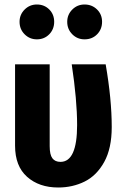

<svg xmlns="http://www.w3.org/2000/svg" viewBox="-20 -817 552 854"><path d="M477 -252Q477 -157 443.5 -96.5Q410 -36 356.5 -9.5Q303 17 239 17Q154 17 100.5 -30.5Q47 -78 47 -169V-531H201V-167Q201 -129 213 -113Q225 -97 249 -97Q323 -97 323 -261Q323 -372 299 -531H450Q477 -375 477 -252ZM221 -720Q221 -687 199 -664.5Q177 -642 144 -642Q112 -642 89.5 -664.5Q67 -687 67 -720Q67 -752 89.5 -774.5Q112 -797 144 -797Q177 -797 199 -775Q221 -753 221 -720ZM434 -720Q434 -687 412 -664.5Q390 -642 356 -642Q324 -642 301.5 -664.5Q279 -687 279 -720Q279 -752 301.5 -774.5Q324 -797 356 -797Q389 -797 411.5 -775Q434 -753 434 -720Z"/></svg>

Font: Fira Sans Condensed
Style: Bold
Weight: 700
Width: 3
Designer: bBox Type GmbH & Carrois Corporate GbR & Edenspiekermann AG
Foundry: bBox Type GmbH & Carrois Corporate GbR & Edenspiekermann AG
Version: Version 4.301